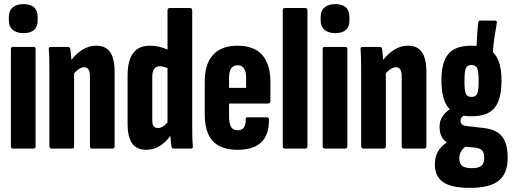

<svg xmlns="http://www.w3.org/2000/svg" viewBox="-20 -722 2495 933"><path d="M43 0Q33 0 33 -12V-483Q33 -494 43 -494H143Q153 -494 153 -483V-12Q153 0 143 0ZM94 -561Q61 -561 42 -577Q23 -593 23 -623V-639Q23 -670 42 -686Q61 -702 94 -702Q163 -702 163 -639V-623Q163 -561 94 -561Z M231 0Q220 0 220 -12V-367Q220 -403 219.5 -431.5Q219 -460 217 -481Q216 -494 226 -494H311Q320 -494 322 -483Q323 -473 324.5 -459Q326 -445 327 -431Q350 -461 381 -480.5Q412 -500 448 -500Q493 -500 515 -469Q537 -438 537 -371V-12Q537 0 526 0H427Q417 0 417 -12V-353Q417 -395 389 -395Q366 -395 340 -366V-12Q340 0 330 0Z M692 6Q645 6 622.5 -24.5Q600 -55 600 -123V-355Q600 -500 708 -500Q731 -500 753 -495Q775 -490 794 -481V-671Q794 -683 805 -683H904Q914 -683 914 -671V-127Q914 -91 914.5 -62.5Q915 -34 917 -13Q919 0 908 0H824Q815 0 813 -11Q811 -21 810 -34.5Q809 -48 808 -62Q786 -31 756 -12.5Q726 6 692 6ZM720 -139Q720 -117 726.5 -108.5Q733 -100 748 -100Q770 -100 794 -127V-391Q772 -400 756 -400Q720 -400 720 -347Z M1135 6Q1054 6 1014.5 -36Q975 -78 975 -167V-327Q975 -412 1016 -456Q1057 -500 1133 -500Q1294 -500 1294 -322V-231Q1294 -219 1283 -219H1093V-158Q1093 -121 1103 -105Q1113 -89 1135 -89Q1175 -89 1174 -141Q1173 -152 1183 -152H1276Q1287 -152 1287 -141Q1289 6 1135 6ZM1093 -295H1176V-344Q1176 -405 1135 -405Q1093 -405 1093 -344Z M1364 0Q1354 0 1354 -12V-671Q1354 -683 1364 -683H1464Q1474 -683 1474 -671V-12Q1474 0 1464 0Z M1558 0Q1548 0 1548 -12V-483Q1548 -494 1558 -494H1658Q1668 -494 1668 -483V-12Q1668 0 1658 0ZM1609 -561Q1576 -561 1557 -577Q1538 -593 1538 -623V-639Q1538 -670 1557 -686Q1576 -702 1609 -702Q1678 -702 1678 -639V-623Q1678 -561 1609 -561Z M1746 0Q1735 0 1735 -12V-367Q1735 -403 1734.5 -431.5Q1734 -460 1732 -481Q1731 -494 1741 -494H1826Q1835 -494 1837 -483Q1838 -473 1839.5 -459Q1841 -445 1842 -431Q1865 -461 1896 -480.5Q1927 -500 1963 -500Q2008 -500 2030 -469Q2052 -438 2052 -371V-12Q2052 0 2041 0H1942Q1932 0 1932 -12V-353Q1932 -395 1904 -395Q1881 -395 1855 -366V-12Q1855 0 1845 0Z M2271 -157Q2249 -157 2232 -160Q2218 -150 2218 -136Q2218 -124 2225 -117.5Q2232 -111 2251 -109L2330 -100Q2392 -93 2419.5 -59Q2447 -25 2447 46Q2447 121 2403.5 156Q2360 191 2263 191Q2174 191 2133.5 163Q2093 135 2093 77Q2093 8 2151 -30Q2116 -54 2116 -105Q2116 -135 2130 -156Q2144 -177 2166 -191Q2125 -230 2125 -331Q2125 -419 2158.5 -459.5Q2192 -500 2271 -500Q2285 -500 2296 -499Q2297 -532 2299 -560.5Q2301 -589 2304 -611Q2305 -622 2312 -622H2385Q2397 -622 2394 -609Q2388 -572 2382.5 -538.5Q2377 -505 2375 -468Q2417 -430 2417 -331Q2417 -239 2383.5 -198Q2350 -157 2271 -157ZM2271 -251Q2292 -251 2299 -266.5Q2306 -282 2306 -328Q2306 -374 2299 -390Q2292 -406 2271 -406Q2250 -406 2243.5 -390Q2237 -374 2237 -328Q2237 -283 2243.5 -267Q2250 -251 2271 -251ZM2212 48Q2212 72 2225.5 83.5Q2239 95 2269 95Q2305 96 2319 84Q2333 72 2333 45Q2333 20 2323 9Q2313 -2 2286 -5L2241 -9Q2212 13 2212 48Z"/></svg>

Font: Sofia Sans Extra Condensed ExtraBold
Style: Regular
Weight: 800
Designer: Botio Nikoltchev, Ani Petrova
Foundry: lettersoup
Version: Version 4.101; ttfautohint (v1.8.4.7-5d5b)